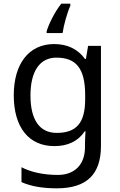

<svg xmlns="http://www.w3.org/2000/svg" viewBox="-20 -786 655 1046"><path d="M363 -754V-766H314C278 -722 244 -651 234 -615V-606H321C327 -649 347 -720 363 -754ZM275 -546C137 -546 55 -438 55 -267C55 -92 137 10 276 10C349 10 405 -16 442 -71H446C445 -59 443 -21 443 -5V16C443 110 387 167 295 167C218 167 148 152 97 125V206C148 229 212 240 290 240C454 240 530 162 530 9V-536H460L448 -465H443C403 -520 345 -546 275 -546ZM287 -472C395 -472 444 -413 444 -267V-246C444 -117 397 -62 289 -62C195 -62 146 -134 146 -266C146 -398 197 -472 287 -472Z"/></svg>

Font: Noto Sans Cuneiform
Style: Regular
Weight: 400
Designer: Monotype Design Team
Foundry: Monotype Imaging Inc.
Version: Version 2.001